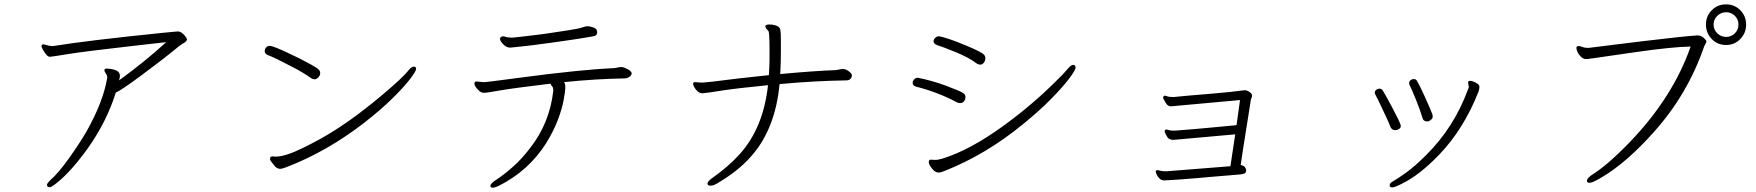

<svg xmlns="http://www.w3.org/2000/svg" viewBox="-20 -818 8040 879"><path d="M458 -497Q458 -490 464.5 -481.5Q471 -473 471 -462Q453 -353 376 -216Q344 -161 295.5 -93Q247 -25 210 7Q195 22 195 28Q195 31 197 35Q200 39 208 39Q216 39 243 17Q308 -36 382 -139Q469 -262 510 -394Q534 -404 626 -472Q668 -503 714 -538.5Q760 -574 783.5 -593.5Q807 -613 813 -616Q836 -628 836 -638Q836 -640 834 -644Q814 -674 794 -674H792Q774 -672 728 -668Q383 -633 222 -607H218Q209 -607 188 -613Q181 -615 179 -615Q170 -615 170 -606Q170 -603 176 -591.5Q182 -580 191 -569Q200 -558 208 -558Q216 -558 288.5 -570Q361 -582 590 -608Q676 -617 741 -625Q640 -533 525 -450Q529 -462 529 -471Q529 -496 489 -502Q475 -504 467.5 -504Q460 -504 459 -500Z M1310 -516Q1340 -501 1365.5 -485.5Q1391 -470 1401 -462.5Q1411 -455 1420 -455Q1429 -455 1437.5 -464Q1446 -473 1446 -484.5Q1446 -496 1430 -507Q1414 -518 1352 -550Q1323 -564 1294.5 -577.5Q1266 -591 1244.5 -599.5Q1223 -608 1214 -608Q1205 -608 1198.5 -601Q1192 -594 1192 -583Q1192 -572 1206 -566Q1240 -553 1310 -516ZM1227 -102Q1216 -102 1216 -89Q1216 -83 1241 -54Q1253 -45 1262 -45Q1271 -45 1292 -53Q1479 -125 1650 -258Q1723 -315 1775.5 -366.5Q1828 -418 1856.5 -455Q1885 -492 1885 -502.5Q1885 -513 1874.5 -513Q1864 -513 1851 -497Q1824 -462 1726 -380Q1680 -341 1625 -299.5Q1570 -258 1509.5 -219.5Q1449 -181 1367.5 -141Q1286 -101 1242 -101Z M2282 -652Q2269 -649 2269 -640Q2269 -631 2283.5 -615.5Q2298 -600 2315 -600L2337 -602Q2410 -609 2508 -623Q2558 -630 2602 -636.5Q2646 -643 2665 -646.5Q2684 -650 2699 -652.5Q2714 -655 2714 -670.5Q2714 -686 2697.5 -692Q2681 -698 2669 -698L2661 -697L2647 -693Q2637 -687 2533 -672Q2490 -665 2446.5 -659.5Q2403 -654 2371 -650.5Q2339 -647 2330 -646H2321Q2303 -646 2295.5 -649Q2288 -652 2282 -652ZM2161 -445Q2152 -445 2152 -435Q2152 -425 2166.5 -409Q2181 -393 2194.5 -393Q2208 -393 2266.5 -403.5Q2325 -414 2500 -435Q2502 -429 2507.5 -423Q2513 -417 2513 -406V-403Q2497 -255 2406 -139Q2367 -88 2325 -51.5Q2283 -15 2254 3.5Q2225 22 2225 33Q2225 41 2236 41Q2247 41 2265 32Q2401 -37 2480 -162Q2514 -217 2533.5 -268Q2553 -319 2560.5 -360Q2568 -401 2568 -418.5Q2568 -436 2562 -442Q2708 -457 2840 -459Q2853 -460 2862.5 -467Q2872 -474 2872 -483Q2869 -494 2852 -502Q2837 -510 2827 -511H2824Q2817 -511 2808.5 -509Q2800 -507 2792 -506Q2642 -500 2350 -461Q2207 -442 2200 -442H2191Z M3161 -442Q3153 -442 3153 -433Q3153 -430 3158 -420Q3163 -410 3173 -400.5Q3183 -391 3195.5 -391Q3208 -391 3289 -404Q3363 -415 3496 -428Q3475 -234 3368 -114Q3314 -54 3238 -1Q3219 13 3219 22.5Q3219 32 3232.5 32Q3246 32 3259 24Q3355 -31 3415 -98Q3529 -223 3549 -433Q3710 -448 3855 -450Q3867 -450 3873.5 -457Q3880 -464 3880 -473Q3880 -482 3864 -493Q3853 -501 3842 -502H3839Q3831 -502 3823 -500Q3815 -498 3807 -497Q3714 -494 3552 -479Q3555 -529 3555 -582V-621Q3555 -641 3554.5 -661Q3554 -681 3549.5 -689Q3545 -697 3531.5 -701.5Q3518 -706 3502.5 -706Q3487 -706 3484 -699V-697Q3484 -689 3498 -676Q3503 -670 3503 -587V-544Q3503 -518 3500 -474Q3355 -459 3240 -444Q3203 -440 3198 -440Q3193 -440 3188 -440Z M4279 -652Q4269 -652 4261.5 -644.5Q4254 -637 4254 -629Q4254 -616 4274.5 -610Q4295 -604 4355 -579.5Q4415 -555 4452 -527Q4460 -522 4468.5 -522Q4477 -522 4484 -531Q4491 -540 4491 -552Q4491 -564 4480 -572Q4454 -590 4362 -626Q4307 -647 4279 -652ZM4258 -86Q4255 -86 4243.5 -87Q4232 -88 4232 -76Q4232 -64 4249 -44Q4262 -28 4277 -28Q4287 -28 4306 -36Q4495 -111 4664 -250Q4738 -310 4792 -365Q4846 -420 4875 -458.5Q4904 -497 4904 -509Q4904 -521 4893 -521Q4882 -521 4864 -498Q4852 -483 4810 -442Q4705 -338 4582 -248Q4423 -131 4292 -91Q4283 -89 4276.5 -87.5Q4270 -86 4263 -86ZM4182 -462Q4172 -462 4165 -454.5Q4158 -447 4158 -439Q4158 -425 4175 -421Q4274 -396 4362 -349Q4368 -346 4377 -346Q4386 -346 4393 -354Q4400 -362 4400 -374.5Q4400 -387 4386 -394Q4371 -403 4309.5 -426Q4248 -449 4182 -462Z M5311 -380Q5305 -377 5305 -371.5Q5305 -366 5311.5 -356Q5318 -346 5319 -344Q5327 -331 5342 -331L5361 -333L5657 -360L5641 -245Q5628 -244 5546.5 -236Q5465 -228 5361 -220H5348Q5341 -220 5336.5 -221Q5332 -222 5327.5 -223.5Q5323 -225 5319 -225L5315 -224Q5312 -223 5312 -218Q5312 -210 5325 -189Q5334 -178 5348 -178H5356L5635 -203L5613 -57L5322 -34H5314Q5300 -34 5292 -36.5Q5284 -39 5279 -39Q5271 -39 5271 -32Q5271 -30 5275 -20Q5279 -10 5288 -1Q5297 8 5310 8L5327 7Q5371 5 5453 -2Q5493 -6 5533 -9Q5573 -12 5605 -15Q5637 -18 5652.5 -19Q5668 -20 5676.5 -23.5Q5685 -27 5685 -37V-39Q5683 -58 5660 -63Q5664 -89 5670 -129.5Q5676 -170 5683.5 -215Q5691 -260 5697 -300Q5703 -340 5707 -364Q5712 -371 5712 -380Q5712 -389 5700.5 -397Q5689 -405 5678 -405Q5622 -397 5514 -388Q5466 -384 5423.5 -380.5Q5381 -377 5355 -374H5346Q5332 -374 5324 -377Q5316 -380 5311 -380Z M6514 -262Q6522 -262 6530.5 -269Q6539 -276 6539 -283Q6539 -290 6537.5 -295Q6536 -300 6526.5 -322Q6517 -344 6505.5 -370Q6494 -396 6483 -418Q6472 -440 6467 -448Q6462 -456 6453 -456Q6444 -456 6437.5 -450.5Q6431 -445 6431 -438Q6431 -431 6437 -420.5Q6443 -410 6463.5 -359Q6484 -308 6492 -279Q6496 -262 6514 -262ZM6701 -440 6704 -423V-418Q6704 -415 6702 -412Q6637 -234 6508 -107Q6456 -55 6415 -26Q6374 3 6358 11.5Q6342 20 6342 30Q6342 40 6353.5 40Q6365 40 6396 24Q6476 -14 6567 -108Q6681 -226 6749 -399Q6753 -410 6753 -420.5Q6753 -431 6736.5 -439.5Q6720 -448 6710.5 -448Q6701 -448 6701 -440ZM6369 -222Q6377 -222 6385 -227.5Q6393 -233 6393 -240.5Q6393 -248 6382 -270.5Q6371 -293 6356 -321.5Q6341 -350 6328 -373.5Q6315 -397 6310 -404.5Q6305 -412 6296 -412Q6287 -412 6280.5 -406.5Q6274 -401 6274 -394.5Q6274 -388 6280.5 -377Q6287 -366 6300 -338Q6313 -310 6326 -282.5Q6339 -255 6345 -238.5Q6351 -222 6369 -222Z M7882 -612Q7921 -612 7947.5 -639.5Q7974 -667 7974 -705.5Q7974 -744 7947.5 -771Q7921 -798 7882 -798Q7843 -798 7816.5 -771Q7790 -744 7790 -705.5Q7790 -667 7816.5 -639.5Q7843 -612 7882 -612ZM7939 -705.5Q7939 -682 7922.5 -665.5Q7906 -649 7882.5 -649Q7859 -649 7842 -665.5Q7825 -682 7825 -705.5Q7825 -729 7842 -745.5Q7859 -762 7882.5 -762Q7906 -762 7922.5 -745.5Q7939 -729 7939 -705.5ZM7255 -599H7247Q7233 -599 7224.5 -603Q7216 -607 7208 -607H7205Q7197 -606 7197 -598.5Q7197 -591 7202.5 -579Q7208 -567 7218.5 -557.5Q7229 -548 7237.5 -548Q7246 -548 7249 -548Q7252 -548 7279 -552Q7306 -556 7469 -579.5Q7632 -603 7720 -605Q7639 -373 7442 -168Q7340 -62 7266 -16Q7245 -1 7245 10Q7245 19 7258 19Q7271 19 7316 -8Q7428 -75 7552 -214Q7706 -386 7781 -603Q7784 -611 7788 -617Q7792 -623 7792 -628.5Q7792 -634 7779.5 -645Q7767 -656 7751 -656Q7679 -651 7506 -630Q7436 -622 7371 -613.5Q7306 -605 7255 -599Z"/></svg>

Font: LXGW WenKai TC Light
Style: Regular
Weight: 300
Designer: LXGW / Fontworks Inc.
Foundry: LXGW / Fontworks Inc.
Version: Version 1.330